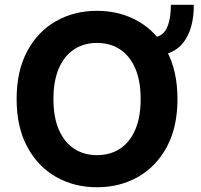

<svg xmlns="http://www.w3.org/2000/svg" viewBox="-20 -783 853 813"><path d="M703.5 -762.8H800.8Q800.8 -659.1 755.7 -601.9Q710.6 -544.7 612.9 -544.7V-622.9Q664.8 -622.9 684.1 -659.8Q703.5 -696.7 703.5 -762.8ZM731.5 -363.6Q731.5 -244.7 686.6 -161.2Q641.7 -77.8 564.5 -33.9Q487.2 9.9 391 9.9Q294 9.9 217 -34.1Q139.9 -78.1 95.2 -161.6Q50.4 -245 50.4 -363.6Q50.4 -482.6 95.2 -566.1Q139.9 -649.5 217 -693.4Q294 -737.2 391 -737.2Q487.2 -737.2 564.5 -693.4Q641.7 -649.5 686.6 -566.1Q731.5 -482.6 731.5 -363.6ZM575.6 -363.6Q575.6 -440.7 552.7 -493.6Q529.8 -546.5 488.3 -573.9Q446.7 -601.2 391 -601.2Q335.2 -601.2 293.7 -573.9Q252.1 -546.5 229.2 -493.6Q206.3 -440.7 206.3 -363.6Q206.3 -286.6 229.2 -233.7Q252.1 -180.8 293.7 -153.4Q335.2 -126.1 391 -126.1Q446.7 -126.1 488.3 -153.4Q529.8 -180.8 552.7 -233.7Q575.6 -286.6 575.6 -363.6Z"/></svg>

Font: InterMG
Style: Bold
Weight: 700
Designer: Rasmus Andersson
Foundry: rsms
Version: Version 3.019;December 26, 2023;FontCreator 15.0.0.2955 64-b